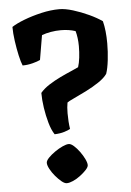

<svg xmlns="http://www.w3.org/2000/svg" viewBox="-55 -829 595 875"><g transform="rotate(-5 242.0 -391.5)"><path d="M179 -222Q165 -243 155.5 -276.5Q146 -310 140.5 -346.5Q135 -383 135 -415Q151 -434 176 -450Q201 -466 228 -479Q255 -492 277.5 -501.5Q300 -511 312 -517Q318 -535 321 -560Q324 -585 324 -613Q324 -632 321.5 -650.5Q319 -669 315 -682Q285 -692 248 -692Q225 -692 202 -688Q179 -684 161 -677L142 -565Q130 -559 107 -553Q84 -547 61 -547Q54 -563 47 -594.5Q40 -626 35 -661.5Q30 -697 30 -726Q51 -740 87.5 -754Q124 -768 167 -778Q210 -788 250 -788Q276 -788 312 -777Q348 -766 383.5 -749.5Q419 -733 443 -716Q454 -673 454 -614Q454 -575 449.5 -537Q445 -499 437 -476Q425 -458 397.5 -439.5Q370 -421 338 -405Q306 -389 281 -377.5Q256 -366 250 -361Q248 -351 247 -338.5Q246 -326 246 -312Q246 -273 251 -240Q243 -235 224 -229Q205 -223 179 -222ZM215 5Q205 5 191.5 -6Q178 -17 164 -33.5Q150 -50 141 -67Q132 -84 132 -95Q132 -105 144.5 -118Q157 -131 175 -143.5Q193 -156 210.5 -164Q228 -172 239 -172Q249 -172 262 -160.5Q275 -149 287.5 -132Q300 -115 308.5 -97.5Q317 -80 317 -69Q317 -60 305.5 -47.5Q294 -35 277.5 -22.5Q261 -10 244 -2.5Q227 5 215 5Z"/></g></svg>

Font: Texturina 72pt ExtraBold
Style: Regular
Weight: 800
Designer: Guillermo Torres Carreño
Foundry: Omnibus-Type
Version: Version 1.002; ttfautohint (v1.8.3)